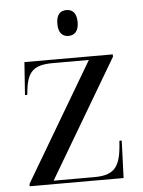

<svg xmlns="http://www.w3.org/2000/svg" viewBox="-53 -787 617 829"><g transform="rotate(-5 255.5 -372.0)"><path d="M266 -632C290 -632 310 -647 310 -688C310 -730 290 -744 266 -744C241 -744 222 -730 222 -688C222 -647 241 -632 266 -632ZM42 0H449L455 -162H445L443 -138C435 -45 406 -15 323 -15H147L449 -526V-536H66L56 -394H66L68 -413C77 -495 106 -521 188 -521H344L42 -10Z"/></g></svg>

Font: Noto Serif Display
Style: Regular
Weight: 400
Designer: Monotype Design Team
Foundry: Monotype Imaging Inc.
Version: Version 2.009